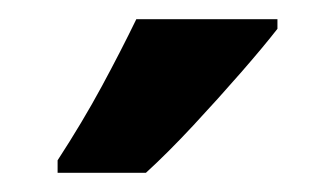

<svg xmlns="http://www.w3.org/2000/svg" viewBox="-20 -786 349 200"><path d="M269 -756Q255 -738 231.5 -711Q208 -684 181.5 -655.5Q155 -627 132 -606H40V-619Q66 -659 86 -696Q106 -733 122 -766H269Z"/></svg>

Font: Noto Sans Sinhala UI ExtraCondensed
Style: Bold
Weight: 700
Width: 2
Designer: Jelle Bosma - Monotype Design Team
Foundry: Monotype Imaging Inc.
Version: Version 2.006; ttfautohint (v1.8.4.7-5d5b)